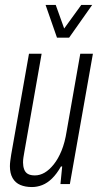

<svg xmlns="http://www.w3.org/2000/svg" viewBox="-20 -743 405 775"><path d="M109 12Q82 12 62 3.5Q42 -5 31 -24Q20 -43 20 -72Q20 -82 21.5 -93.5Q23 -105 25 -118L97 -526H148L78 -128Q76 -117 74.5 -107Q73 -97 73 -87Q73 -72 77.5 -59.5Q82 -47 92.5 -41Q103 -35 121 -35Q141 -35 160 -46Q179 -57 197 -79.5Q215 -102 228.5 -135Q242 -168 249 -213L304 -526H355L262 0H224L231 -71H226Q209 -41 190 -22.5Q171 -4 150.5 4Q130 12 109 12ZM352 -723 259 -591H210L164 -723H205L248 -603H221L308 -723Z"/></svg>

Font: Archivo ExtraCondensed ExtraLight
Style: Italic
Weight: 250
Width: 2
Italic angle: -10°
Designer: Hector Gatti
Foundry: Omnibus-Type
Version: Version 2.001